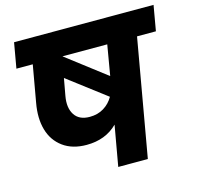

<svg xmlns="http://www.w3.org/2000/svg" viewBox="-107 -852 987 964"><g transform="rotate(-15 386.5 -370.0)"><path d="M318.8 -279.8Q360.4 -279.8 391.8 -299.1Q423.3 -318.4 441.9 -351.1L243.2 -502L227.1 -413.1Q216.3 -353.5 240 -316.7Q263.7 -279.8 318.8 -279.8ZM470.2 -451.2 497.1 -608.9H264.2ZM24.9 -608.9 47.9 -740.2H772.9L750 -608.9H651.9L544.9 0H391.1L428.2 -210Q366.2 -147.9 267.1 -147.9Q193.8 -147.9 145.3 -183.3Q96.7 -218.8 79.3 -279.5Q62 -340.3 76.2 -418L109.9 -608.9Z"/></g></svg>

Font: Poppins
Style: Bold Italic
Weight: 700
Italic angle: -10°
Designer: Ninad Kale (Devanagari), Jonny Pinhorn (Latin)
Foundry: Indian Type Foundry
Version: Version 3.200;PS 1.000;hotconv 16.6.54;makeotf.lib2.5.65590